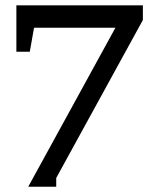

<svg xmlns="http://www.w3.org/2000/svg" viewBox="-20 -691 603 727"><path d="M192.9 -17.1V16.1H86.9L417 -585.9H108.9L92.8 -495.1H42V-670.9H521V-615.2Z"/></svg>

Font: Charis SIL APac
Style: Regular
Weight: 400
Foundry: SIL International
Version: Version 5.000